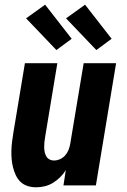

<svg xmlns="http://www.w3.org/2000/svg" viewBox="-20 -789 540 817"><path d="M134 8Q115 8 97.5 2.5Q80 -3 67.5 -15Q55 -27 47.5 -43Q40 -59 35.5 -76.5Q31 -94 29.5 -112.5Q28 -131 28.5 -149.5Q29 -168 31.5 -187Q34 -206 37 -225L86 -520H224L172 -206Q170 -195 169 -184.5Q168 -174 168 -163.5Q168 -153 170 -143Q172 -133 176.5 -124.5Q181 -116 190 -111Q199 -106 210 -106Q223 -106 236 -112Q249 -118 258 -128.5Q267 -139 272 -152Q277 -165 279 -178L336 -520H474L388 0H250L260 -65Q250 -49 236 -35Q222 -21 205.5 -11Q189 -1 170.5 3.5Q152 8 134 8ZM390 -576 261 -711 342 -769 455 -624ZM220 -576 91 -711 172 -769 285 -624Z"/></svg>

Font: Iosevka SS04 Heavy
Style: Italic
Weight: 900
Italic angle: -9°
Monospace: yes
Designer: Belleve Invis
Foundry: Belleve Invis
Version: Version 19.0.0; ttfautohint (v1.8.4)